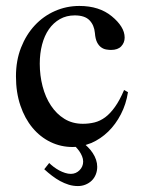

<svg xmlns="http://www.w3.org/2000/svg" viewBox="-20 -480 484 646"><path d="M410.6 -169.9Q404.3 -129.4 386.7 -95.5Q369.1 -61.5 344 -37.1Q318.8 -12.7 287.6 1Q277.8 4.9 268.1 7.8Q272 11.2 275.9 15.1Q285.2 24.4 292.2 35.2Q299.3 45.9 303.2 57.6Q307.1 69.3 307.1 81.1Q307.1 95.2 302.2 107.2Q297.4 119.1 288.6 127.7Q279.8 136.2 267.8 141.1Q255.9 146 242.2 146Q226.1 146 211.2 141.4Q196.3 136.7 182.4 129.2Q168.5 121.6 155 111.3Q141.6 101.1 128.9 89.4L145.5 68.4Q152.3 75.2 161.1 81.8Q169.9 88.4 179.4 93.5Q189 98.6 199 101.8Q209 105 218.3 105Q235.4 105 247.6 92.8Q259.8 80.6 259.8 63.5Q259.8 54.7 256.1 45.7Q252.4 36.6 246.6 28.3Q241.2 21 234.9 14.2Q229.5 14.6 224.1 14.6Q184.6 14.6 149.9 -2.2Q115.2 -19 89.4 -50Q63.5 -81.1 48.6 -125Q33.7 -168.9 33.7 -223.1Q33.7 -276.4 50.8 -319.8Q67.9 -363.3 96.9 -394.5Q126 -425.8 164.8 -442.9Q203.6 -460 247.1 -460Q314 -460 356 -425.3Q377 -408.2 388.2 -390.1Q399.4 -372.1 399.4 -353.5Q399.4 -336.4 387.9 -324.2Q376.5 -312 353.5 -312Q346.2 -312 337.4 -313.5Q328.6 -314.9 320.6 -320.6Q312.5 -326.2 306.6 -337.6Q300.8 -349.1 299.3 -369.1Q296.9 -395.5 281 -411.9Q265.1 -428.2 231.4 -428.2Q203.6 -428.2 181.6 -415.8Q159.7 -403.3 144.5 -381.6Q129.4 -359.9 121.6 -330.1Q113.8 -300.3 113.8 -265.6Q113.8 -226.1 123.3 -189.5Q132.8 -152.8 151.4 -124.8Q169.9 -96.7 196.8 -80.1Q223.6 -63.5 258.8 -63.5Q279.3 -63.5 298.1 -68.1Q316.9 -72.8 334 -85.4Q351.1 -98.1 366.9 -120.4Q382.8 -142.6 397.5 -177.2Z"/></svg>

Font: Doulos SIL Compact
Style: Regular
Weight: 400
Designer: Walt Agee, Victor Gaultney, Peter Martin, Debbi Hosken
Foundry: SIL International
Version: Version 4.110; 2011; Maintenance release ; LnSpcTght